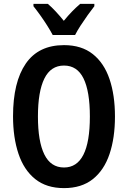

<svg xmlns="http://www.w3.org/2000/svg" viewBox="-20 -957 657 987"><path d="M571 -358Q571 -248 543 -165Q515 -82 457 -36Q399 10 309 10Q219 10 161 -36.5Q103 -83 75 -166.5Q47 -250 47 -359Q47 -535 112.5 -630Q178 -725 309 -725Q399 -725 457 -679Q515 -633 543 -550.5Q571 -468 571 -358ZM175 -358Q175 -230 208 -163Q241 -96 309 -96Q442 -96 442 -358Q442 -487 409.5 -553.5Q377 -620 309 -620Q241 -620 208 -553Q175 -486 175 -358ZM465 -937V-925Q450 -906 431 -879.5Q412 -853 394.5 -826Q377 -799 366 -777H251Q240 -798 223 -825Q206 -852 187 -878.5Q168 -905 152 -925V-937H226Q245 -921 266 -898.5Q287 -876 308 -850Q331 -878 350.5 -898Q370 -918 392 -937Z"/></svg>

Font: Avrile Sans Condensed SemiBold
Style: Regular
Weight: 600
Width: 3
Designer: Monotype Design Team
Foundry: Monotype Imaging Inc.
Version: Version 2.001;September 10, 2019;FontCreator 11.5.0.2425 64-